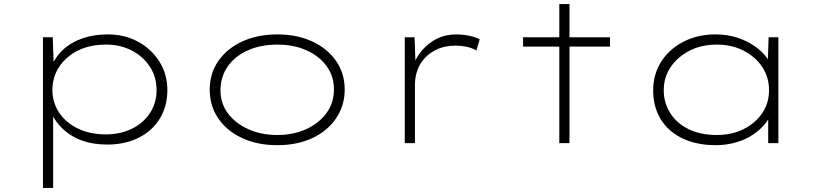

<svg xmlns="http://www.w3.org/2000/svg" viewBox="-20 -703 4018 943"><path d="M191 220V-520H239L244 -382L230 -371Q251 -423 290.5 -459.5Q330 -496 386 -515Q442 -534 509 -534Q592 -534 657.5 -498.5Q723 -463 762.5 -401Q802 -339 802 -260Q802 -182 765.5 -121.5Q729 -61 662 -27Q595 7 507 7Q438 7 384.5 -12Q331 -31 291.5 -67Q252 -103 228 -155L241 -144V220ZM499 -43Q572 -43 628.5 -71Q685 -99 717 -148.5Q749 -198 749 -260Q749 -326 715.5 -376.5Q682 -427 626 -455.5Q570 -484 501 -484Q422 -484 363.5 -455Q305 -426 271.5 -376Q238 -326 237 -261Q238 -198 271 -149Q304 -100 363 -71.5Q422 -43 499 -43Z M1342 10Q1244 10 1169 -25Q1094 -60 1052 -121.5Q1010 -183 1010 -263Q1010 -342 1052 -403Q1094 -464 1169 -499Q1244 -534 1342 -534Q1440 -534 1514.5 -499Q1589 -464 1631 -403Q1673 -342 1673 -263Q1673 -185 1631 -122.5Q1589 -60 1514.5 -25Q1440 10 1342 10ZM1342 -40Q1421 -40 1483.5 -68.5Q1546 -97 1583 -147Q1620 -197 1620 -263Q1621 -327 1584.5 -377.5Q1548 -428 1485 -456Q1422 -484 1342 -484Q1261 -484 1198 -456Q1135 -428 1099.5 -378Q1064 -328 1063 -263Q1062 -197 1098.5 -147.5Q1135 -98 1198.5 -69Q1262 -40 1342 -40Z M1968 0V-520H2016L2021 -383L2006 -372Q2022 -420 2053 -456Q2084 -492 2126 -513Q2168 -534 2221 -534Q2254 -534 2284.5 -527.5Q2315 -521 2336 -510L2320 -455Q2298 -468 2270 -473.5Q2242 -479 2220 -479Q2168 -479 2130.5 -462.5Q2093 -446 2067.5 -419Q2042 -392 2030 -358Q2018 -324 2018 -287V0Z M2727 0V-683H2777V0ZM2549 -474V-520H2976V-474Z M3496 10Q3400 10 3330.5 -24Q3261 -58 3224.5 -118.5Q3188 -179 3188 -259Q3188 -338 3227.5 -400Q3267 -462 3336.5 -498Q3406 -534 3494 -534Q3551 -534 3599.5 -518.5Q3648 -503 3685.5 -477Q3723 -451 3746 -420Q3769 -389 3775 -359L3750 -367L3755 -520H3803V0H3753V-146L3772 -169Q3767 -133 3742.5 -101Q3718 -69 3681 -43.5Q3644 -18 3596 -4Q3548 10 3496 10ZM3500 -40Q3575 -40 3632.5 -69Q3690 -98 3723.5 -147Q3757 -196 3757 -260Q3757 -323 3724.5 -373Q3692 -423 3633.5 -453.5Q3575 -484 3500 -484Q3424 -484 3365.5 -453.5Q3307 -423 3273.5 -373Q3240 -323 3240 -260Q3240 -198 3271.5 -148Q3303 -98 3361.5 -69Q3420 -40 3500 -40Z"/></svg>

Font: Lexend Tera ExtraLight
Style: Regular
Weight: 250
Designer: Bonnie Shaver-Troup, Thomas Jockin
Foundry: Lexend
Version: Version 1.007